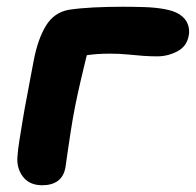

<svg xmlns="http://www.w3.org/2000/svg" viewBox="-20 -539 581 569"><path d="M105 10Q67 10 47.5 -16Q28 -42 32 -78Q33 -95 37.5 -123Q42 -151 47.5 -184.5Q53 -218 59.5 -251Q66 -284 71 -312.5Q76 -341 80 -360Q92 -423 116 -462.5Q140 -502 184 -510Q217 -515 258.5 -517Q300 -519 344 -519Q375 -519 407.5 -518Q440 -517 467.5 -512Q495 -507 511 -497Q530 -485 536.5 -467.5Q543 -450 539 -432Q533 -401 505 -386.5Q477 -372 446 -372Q425 -372 404 -373.5Q383 -375 359 -377.5Q335 -380 306 -380Q266 -380 234 -375Q202 -370 166 -362L250 -420Q242 -395 234.5 -364.5Q227 -334 219 -299.5Q211 -265 203 -226Q195 -185 189.5 -149Q184 -113 180 -85.5Q176 -58 174 -43Q169 -16 151.5 -3Q134 10 105 10Z"/></svg>

Font: Shantell Sans
Style: Bold Italic
Weight: 700
Italic angle: -11°
Designer: Stephen Nixon, Anya Danilova, Shantell Martin
Foundry: Arrow Type
Version: Version 1.011;[c5ecc13dd]